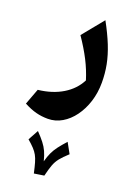

<svg xmlns="http://www.w3.org/2000/svg" viewBox="-179 -433 775 1107"><g transform="rotate(20 208.0 120.0)"><path d="M241.7 596.7 180.7 606Q172.4 567.9 165.3 543.5Q158.2 519 148.7 501.7Q139.2 484.4 124 468.3Q108.9 452.1 84.5 431.2L119.1 367.7Q146.5 396 163.6 418Q180.7 439.9 191.4 463.4Q202.1 486.8 210.4 520.5Q219.2 488.3 230 465.1Q240.7 441.9 257.6 419.7Q274.4 397.5 301.3 367.7L336.4 431.2Q304.7 460 287.8 481.2Q271 502.4 261.5 528.1Q252 553.7 241.7 596.7ZM370.1 -20Q370.1 42 352.8 96.7Q335.4 151.4 304.9 193.1Q274.4 234.9 234.1 258.5Q193.8 282.2 147.9 282.2Q109.4 282.2 75 273.2Q40.5 264.2 0 242.7L36.6 145Q123.5 135.3 186 97.4Q248.5 59.6 279.3 -1Q261.2 -59.6 232.7 -115.5Q204.1 -171.4 160.2 -235.8L266.1 -365.7Q303.7 -296.9 326.7 -239.5Q349.6 -182.1 359.9 -129.2Q370.1 -76.2 370.1 -20Z"/></g></svg>

Font: Pinar-DS2-FD Bold
Style: Regular
Weight: 700
Designer: Amin Abedi
Version: Version 3.000